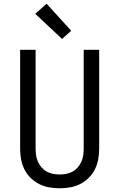

<svg xmlns="http://www.w3.org/2000/svg" viewBox="-20 -1002 640 1030"><path d="M300 8Q272 8 243.5 3Q215 -2 189.5 -15Q164 -28 143.5 -48.5Q123 -69 110.5 -94.5Q98 -120 93 -148Q88 -176 88 -205V-735H171V-205Q171 -187 173.5 -169Q176 -151 183.5 -134.5Q191 -118 203 -104Q215 -90 230.5 -81.5Q246 -73 264 -69.5Q282 -66 300 -66Q318 -66 336 -69.5Q354 -73 369.5 -81.5Q385 -90 397 -104Q409 -118 416.5 -134.5Q424 -151 426.5 -169Q429 -187 429 -205V-735H512V-205Q512 -176 507 -148Q502 -120 489.5 -94.5Q477 -69 456.5 -48.5Q436 -28 410.5 -15Q385 -2 356.5 3Q328 8 300 8ZM313 -793 169 -928 230 -982 362 -837Z"/></svg>

Font: Iosevka Fixed Extended
Style: Regular
Weight: 400
Width: 7
Monospace: yes
Designer: Belleve Invis
Foundry: Belleve Invis
Version: Version 24.1.1; ttfautohint (v1.8.4)